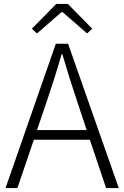

<svg xmlns="http://www.w3.org/2000/svg" viewBox="-20 -950 628 970"><path d="M167 -781 291 -889H296L420 -781L446 -805L323 -930H264L141 -805ZM8 0H68L151 -244H434L516 0H580L324 -729H262ZM167 -293 212 -425C241 -511 266 -587 291 -676H295C321 -587 345 -511 374 -425L418 -293Z"/></svg>

Font: Noto Sans TC Light
Style: Regular
Weight: 300
Designer: Ryoko NISHIZUKA 西塚涼子 (kana, bopomofo & ideographs); Paul D. Hunt (Latin, Greek & Cyrillic); Sandoll Communications 산돌커뮤니
Foundry: Adobe
Version: Version 2.004;hotconv 1.0.118;makeotfexe 2.5.65603